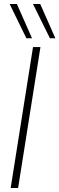

<svg xmlns="http://www.w3.org/2000/svg" viewBox="-20 -934 295 954"><path d="M33 0 144 -700H181L70 0ZM111 -744 28 -914H64L139 -744ZM228 -744 144 -914H180L255 -744Z"/></svg>

Font: Georama ExtraCondensed Thin ExtraLight
Style: Italic
Weight: 250
Italic angle: -9°
Version: Version 1.001